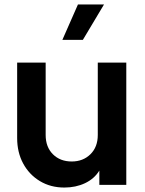

<svg xmlns="http://www.w3.org/2000/svg" viewBox="-20 -830 653 862"><path d="M269 12Q207 12 159 -17Q111 -46 84 -96Q57 -146 57 -210V-549H185V-224Q185 -170 217.5 -137.5Q250 -105 302 -105Q353 -105 386 -137.5Q419 -170 419 -224V-549H547V0H426V-64Q403 -27 361.5 -7.5Q320 12 269 12ZM260 -651 330 -810H447L352 -651Z"/></svg>

Font: Plus Jakarta Text
Style: Bold
Weight: 700
Designer: Gumpita Rahayu
Foundry: Tokotype Studio
Version: Version 1.000